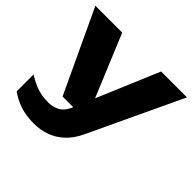

<svg xmlns="http://www.w3.org/2000/svg" viewBox="-180 -764 1138 1138"><g transform="rotate(45 388.5 -195.0)"><path d="M244 181Q181 181 132 165.5Q83 150 37 118V-24Q84 6 125 19Q166 32 215 32Q256 32 288 14Q320 -4 340 -52L559 -571H776L502 11Q473 74 431.5 111.5Q390 149 342 165Q294 181 244 181ZM251 -53 8 -571H233L448 -53Z"/></g></svg>

Font: Unbounded
Style: Bold
Weight: 700
Designer: Luke Prowse, Jean-Baptiste Morizot, Fátima Lázaro, Florian Runge
Foundry: NaN
Version: Version 1.700